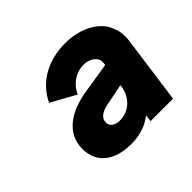

<svg xmlns="http://www.w3.org/2000/svg" viewBox="-106 -880 653 653"><g transform="rotate(-45 220.5 -554.0)"><path d="M190 -353C219 -353 245 -359 268 -370C277 -375 285 -380 294 -387L291 -362H399L433 -609C434 -616 434 -622 434 -628C434 -649 428 -669 417 -689C393 -728 338 -755 273 -755C190 -755 122 -717 91 -650L180 -601C196 -638 230 -659 265 -659C294 -659 318 -642 318 -621C318 -619 318 -617 318 -615L317 -606L210 -589C128 -577 60 -537 60 -459C60 -391 110 -353 190 -353ZM305 -521 304 -514C298 -472 265 -437 219 -437C198 -437 180 -446 180 -466C180 -490 204 -501 225 -505Z"/></g></svg>

Font: Plus Jakarta Sans ExtraBold
Style: Italic
Weight: 800
Italic angle: -8°
Designer: Gumpita Rahayu
Foundry: Tokotype
Version: Version 2.071;gftools[0.9.30]